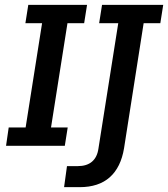

<svg xmlns="http://www.w3.org/2000/svg" viewBox="-20 -603 695 794"><path d="M5 0 16 -76H86L154 -507H85L97 -583H340L328 -507H259L191 -76H260L248 0ZM309 171H245L257 84H301Q339 84 360.5 65.5Q382 47 387 12L469 -507H390L402 -583H655L643 -507H574L493 10Q480 89 434 130Q388 171 309 171Z"/></svg>

Font: Rokkitt Medium
Style: Italic
Weight: 500
Italic angle: -9°
Designer: Vernon Adams
Foundry: Vernon Adams
Version: Version 3.103